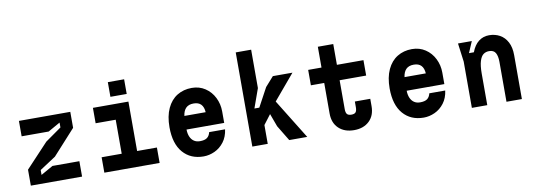

<svg xmlns="http://www.w3.org/2000/svg" viewBox="-59 -1152 4318 1546"><g transform="rotate(-10 2100.0 -379.0)"><path d="M512 0H93V-130.6L277.6 -327.4L409 -420V-460L310 -404H89V-530H509V-399.4L324.4 -196L193 -110V-70L292 -126H512Z M858.2 -126V-404H694V-530H984.2V-126H1146V0H694V-126ZM981.4 -712.9V-593H848.2V-712.9Z M1274 -269Q1274 -359.4 1303.5 -422.7Q1333 -486 1385.2 -518Q1437.4 -550 1505 -550Q1566.6 -550 1614.1 -518.5Q1661.6 -487 1687.8 -434.4Q1714 -381.8 1714 -321V-227H1406Q1406.6 -192.6 1417.5 -167.7Q1428.4 -142.8 1448.5 -129.4Q1468.6 -116 1496.8 -116Q1535.6 -116 1555.2 -130.4Q1574.8 -144.8 1581.8 -175H1712Q1704 -114.4 1672.2 -72.7Q1640.4 -31 1595.7 -10.5Q1551 10 1505 10Q1399 10 1336.5 -62Q1274 -134 1274 -269ZM1498 -424Q1457.6 -424 1435.6 -402.2Q1413.6 -380.4 1408 -338H1582Q1579.4 -380.4 1558.7 -402.2Q1538 -424 1498 -424Z M2030 -770V-456.2L1973.8 -299H2013.8L2096.8 -452.8L2165.2 -530H2325.4L2152.4 -324.6L2353 0H2205.8L2129.2 -126.4L2090 -232.8L2030 -154V0H1904V-770Z M2906 -214V-154Q2906 -77 2859.3 -32.5Q2812.6 12 2735 12Q2656.8 12 2609.9 -32.5Q2563 -77 2563 -154V-404H2454V-530H2563V-700H2689V-530H2906V-404H2689V-167.2Q2689 -139.2 2699.2 -126.9Q2709.4 -114.6 2735 -114.6Q2760.2 -114.6 2770.1 -126.9Q2780 -139.2 2780 -167.2V-214Z M3074 -269Q3074 -359.4 3103.5 -422.7Q3133 -486 3185.2 -518Q3237.4 -550 3305 -550Q3366.6 -550 3414.1 -518.5Q3461.6 -487 3487.8 -434.4Q3514 -381.8 3514 -321V-227H3206Q3206.6 -192.6 3217.5 -167.7Q3228.4 -142.8 3248.5 -129.4Q3268.6 -116 3296.8 -116Q3335.6 -116 3355.2 -130.4Q3374.8 -144.8 3381.8 -175H3512Q3504 -114.4 3472.2 -72.7Q3440.4 -31 3395.7 -10.5Q3351 10 3305 10Q3199 10 3136.5 -62Q3074 -134 3074 -269ZM3298 -424Q3257.6 -424 3235.6 -402.2Q3213.6 -380.4 3208 -338H3382Q3379.4 -380.4 3358.7 -402.2Q3338 -424 3298 -424Z M3792 -530 3752.6 -438H3792.6Q3814 -495 3850.8 -523.5Q3887.6 -552 3936 -552Q3984.8 -552 4023.7 -530.6Q4062.6 -509.2 4085.3 -466Q4108 -422.8 4108 -360V0H3982V-326.4Q3982 -373.8 3967 -399.9Q3952 -426 3914.8 -426Q3887 -426 3867.4 -411.2Q3847.8 -396.4 3836.4 -359.3Q3825 -322.2 3825 -257.4V0H3699V-378L3679 -530Z"/></g></svg>

Font: Fliege Mono Thin
Style: Regular
Weight: 100
Version: Version 0.020;Glyphs 3.3 (3306)